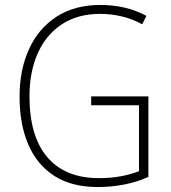

<svg xmlns="http://www.w3.org/2000/svg" viewBox="-20 -745 690 775"><path d="M348 -356H579V-31Q533 -10 480.5 0Q428 10 375 10Q270 10 200 -34.5Q130 -79 94.5 -161Q59 -243 59 -355Q59 -463 97 -546.5Q135 -630 208 -677.5Q281 -725 385 -725Q435 -725 481.5 -714.5Q528 -704 571 -681L554 -647Q511 -670 468.5 -679.5Q426 -689 384 -689Q293 -689 229 -646.5Q165 -604 132 -529Q99 -454 99 -356Q99 -195 171 -110.5Q243 -26 379 -26Q427 -26 467.5 -33.5Q508 -41 541 -54V-320H348Z"/></svg>

Font: Noto Sans Arabic SemCond ExtLt
Style: Regular
Weight: 200
Width: 4
Designer: Monotype Design Team, Nadine Chahine, Nizar Qandah and Khaled Hosny
Foundry: Monotype Imaging Inc.
Version: Version 2.012; ttfautohint (v1.8.4.7-5d5b)